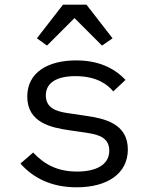

<svg xmlns="http://www.w3.org/2000/svg" viewBox="-20 -785 640 817"><path d="M306 12C438 12 524 -47 524 -149C524 -261 421 -281 347 -292L266 -304C220 -311 175 -325 175 -379C175 -432 220 -461 301 -461C392 -461 438 -425 462 -396L514 -445C465 -497 397 -528 304 -528C184 -528 96 -477 96 -374C96 -262 200 -242 273 -231L354 -219C401 -212 445 -198 445 -144C445 -83 388 -55 308 -55C226 -55 170 -84 121 -136L67 -89C121 -28 198 12 306 12ZM248 -765 137 -622 180 -591 297 -708 414 -591 459 -622 348 -765Z"/></svg>

Font: IBM Plex Mono
Style: Regular
Weight: 400
Monospace: yes
Designer: Mike Abbink, Paul van der Laan, Pieter van Rosmalen
Foundry: Bold Monday
Version: Version 2.004